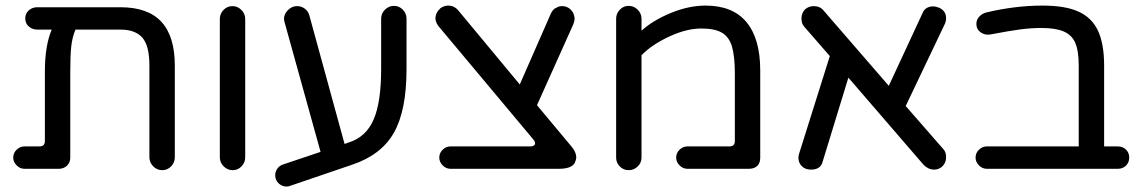

<svg xmlns="http://www.w3.org/2000/svg" viewBox="-20 -603 4086 687"><path d="M605.5 -368.2V-40Q605.5 -21.5 592.3 -7.8Q579.1 5.9 560.5 5.9Q542 5.9 528.3 -7.8Q514.6 -21.5 514.6 -40V-368.2Q514.6 -439.5 489.3 -468.3Q463.9 -497.1 411.1 -497.1H250Q238.3 -468.8 234.9 -436.5Q231.4 -404.3 231.4 -342.8V-39.1Q231.4 -21.5 219.7 -10.3Q208 1 190.4 1H67.4Q51.8 1 39.6 -11.2Q27.3 -23.4 27.3 -39.1Q27.3 -55.7 39.6 -67.4Q51.8 -79.1 67.4 -79.1H121.1Q140.6 -79.1 140.6 -98.6V-346.7Q140.6 -439.5 165 -497.1H113.3Q95.7 -497.1 83 -508.3Q70.3 -519.5 70.3 -537.1Q70.3 -554.7 83 -565.9Q95.7 -577.1 113.3 -577.1H411.1Q508.8 -577.1 557.1 -525.4Q605.5 -473.6 605.5 -368.2Z M766.6 -40V-535.2Q766.6 -553.7 779.8 -567.4Q793 -581.1 811.5 -581.1Q830.1 -581.1 843.8 -567.4Q857.4 -553.7 857.4 -535.2V-40Q857.4 -21.5 844.2 -7.8Q831.1 5.9 812.5 5.9Q793.9 5.9 780.3 -7.8Q766.6 -21.5 766.6 -40Z M1434.6 -536.1V-355.5Q1434.6 -208 1389.6 -128.4Q1344.7 -48.8 1240.2 -13.7L1019.5 61.5Q1013.7 64.5 1004.9 64.5Q992.2 64.5 981.4 56.6Q970.7 48.8 966.8 37.1Q964.8 31.2 964.8 23.4Q964.8 10.7 972.7 0Q980.5 -10.7 993.2 -14.6L1127 -59.6L998 -524.4L997.1 -528.3L996.1 -535.2Q996.1 -552.7 1010.3 -566.9Q1024.4 -581.1 1043 -581.1Q1058.6 -581.1 1070.8 -571.8Q1083 -562.5 1086.9 -547.9L1212.9 -87.9L1229.5 -93.8Q1290 -113.3 1316.9 -175.3Q1343.8 -237.3 1343.8 -355.5V-536.1Q1343.8 -554.7 1357.4 -568.4Q1371.1 -582 1389.6 -582Q1408.2 -582 1421.4 -568.4Q1434.6 -554.7 1434.6 -536.1Z M2042 -39.1Q2042 -33.2 2037.1 -21.5Q2026.4 1 1979.5 1H1591.8Q1576.2 1 1564 -11.2Q1551.8 -23.4 1551.8 -39.1Q1551.8 -55.7 1564 -67.4Q1576.2 -79.1 1591.8 -79.1H1877.9Q1885.7 -79.1 1890.1 -82Q1894.5 -85 1894.5 -89.8Q1894.5 -96.7 1888.7 -103.5L1547.9 -510.7Q1538.1 -525.4 1538.1 -537.1Q1538.1 -557.6 1556.6 -574.2Q1570.3 -583 1583 -583Q1605.5 -583 1620.1 -565.4L1839.8 -300.8L1951.2 -554.7Q1959 -571.3 1970.7 -575.2Q1979.5 -581.1 1991.2 -581.1Q2016.6 -581.1 2031.2 -556.6Q2036.1 -543.9 2036.1 -536.1Q2036.1 -528.3 2031.2 -515.6L1901.4 -226.6L2025.4 -78.1Q2042 -58.6 2042 -39.1Z M2184.6 -39.1V-536.1Q2184.6 -554.7 2197.8 -568.4Q2210.9 -582 2229.5 -582Q2248 -582 2261.7 -568.4Q2275.4 -554.7 2275.4 -536.1V-493.2Q2316.4 -530.3 2380.4 -556.6Q2444.3 -583 2504.9 -583Q2601.6 -583 2650.9 -523.9Q2700.2 -464.8 2700.2 -350.6V-39.1Q2700.2 -19.5 2689.5 -9.3Q2678.7 1 2659.2 1H2439.5Q2423.8 1 2411.6 -11.2Q2399.4 -23.4 2399.4 -39.1Q2399.4 -55.7 2411.6 -67.4Q2423.8 -79.1 2439.5 -79.1H2589.8Q2609.4 -79.1 2609.4 -98.6V-340.8Q2609.4 -401.4 2598.6 -438.5Q2587.9 -471.7 2562.5 -486.3Q2537.1 -501 2489.3 -501Q2436.5 -501 2374.5 -472.2Q2312.5 -443.4 2275.4 -405.3V-39.1Q2275.4 -20.5 2261.7 -7.3Q2248 5.9 2229.5 5.9Q2210.9 5.9 2197.8 -7.3Q2184.6 -20.5 2184.6 -39.1Z M3365.2 -41Q3365.2 -18.6 3348.6 -4.9Q3336.9 3.9 3323.2 3.9Q3301.8 3.9 3285.2 -12.7L3015.6 -325.2L2923.8 -25.4Q2917 3.9 2881.8 3.9Q2861.3 3.9 2849.1 -8.3Q2836.9 -20.5 2836.9 -38.1Q2836.9 -47.9 2839.8 -54.7L2949.2 -402.3L2857.4 -507.8Q2847.7 -518.6 2847.7 -537.1Q2847.7 -556.6 2861.3 -570.3Q2875 -581.1 2891.6 -581.1Q2914.1 -581.1 2926.8 -565.4L3160.2 -295.9L3280.3 -554.7Q3290 -580.1 3319.3 -580.1Q3328.1 -580.1 3340.8 -575.2Q3365.2 -563.5 3365.2 -538.1Q3365.2 -525.4 3359.4 -514.6L3220.7 -223.6L3355.5 -69.3Q3365.2 -59.6 3365.2 -41Z M4020.5 -39.1Q4020.5 -21.5 4008.8 -10.3Q3997.1 1 3979.5 1H3510.7Q3495.1 1 3482.9 -11.2Q3470.7 -23.4 3470.7 -39.1Q3470.7 -55.7 3482.9 -67.4Q3495.1 -79.1 3510.7 -79.1H3839.8V-368.2Q3839.8 -421.9 3827.1 -450.2Q3815.4 -477.5 3786.6 -490.2Q3757.8 -502.9 3706.1 -502.9Q3669.9 -502.9 3632.3 -498Q3594.7 -493.2 3522.5 -479.5Q3503.9 -476.6 3488.8 -487.3Q3473.6 -498 3473.6 -517.6Q3473.6 -532.2 3483.9 -543.5Q3494.1 -554.7 3509.8 -558.6Q3613.3 -583 3710 -583Q3792 -583 3838.9 -561.5Q3886.7 -540 3908.7 -493.2Q3930.7 -446.3 3930.7 -368.2V-79.1H3979.5Q3997.1 -79.1 4008.8 -67.9Q4020.5 -56.6 4020.5 -39.1Z"/></svg>

Font: FakePearl
Style: Regular
Weight: 400
Version: Version 1.2